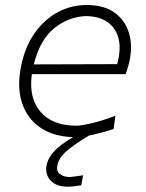

<svg xmlns="http://www.w3.org/2000/svg" viewBox="-20 -524 568 747"><path d="M273 9.5Q193 9.5 139.5 -25.8Q86 -61 65.5 -124.2Q45 -187.5 63 -271Q78 -342.5 114.5 -394.8Q151 -447 203.2 -475.8Q255.5 -504.5 317.5 -504.5Q384.5 -504.5 425.8 -474.8Q467 -445 481.8 -395.8Q496.5 -346.5 484 -287.5Q481.5 -275.5 477 -261Q472.5 -246.5 469 -235.5H104Q91 -144 137.2 -89.5Q183.5 -35 277.5 -35Q295.5 -35 338.2 -45Q381 -55 429 -74L422 -22Q386.5 -10 343 -0.2Q299.5 9.5 273 9.5ZM316.5 -461.5Q247.5 -459.5 191.5 -414.8Q135.5 -370 111.5 -273.5L436 -274.5Q438.5 -284.5 440.5 -293.5Q456 -369 422.8 -414.2Q389.5 -459.5 316.5 -461.5ZM245.5 202.5Q198 202.5 176 177.5Q154 152.5 161.5 117.5Q169 84 200.5 54.8Q232 25.5 296 -8L298.5 -20.5L323.5 -22L332.5 0Q286.5 26 248.8 55.5Q211 85 203.5 117Q198.5 141 212 152.5Q225.5 164 251 165Q263.5 163.5 276.2 161.8Q289 160 303.5 158L296 197Q279.5 199.5 266.2 201Q253 202.5 245.5 202.5Z"/></svg>

Font: Commissioner Loud ExtraLight
Style: Italic
Weight: 200
Italic angle: -12°
Designer: Kostas Bartsokas
Foundry: Kostas Bartsokas
Version: Version 1.000; ttfautohint (v1.8.3)